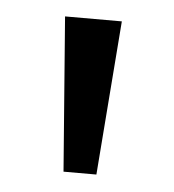

<svg xmlns="http://www.w3.org/2000/svg" viewBox="-32 -745 290 320"><g transform="rotate(5 112.5 -585.0)"><path d="M160 -714 140 -456H85L65 -714Z"/></g></svg>

Font: uguzrati85
Style: Book
Weight: 400
Designer: Jelle Bosma - Monotype Design Team, Universal Thirst
Foundry: Monotype Imaging Inc.
Version: Version 2.106